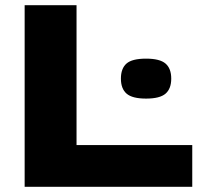

<svg xmlns="http://www.w3.org/2000/svg" viewBox="-20 -720 787 740"><path d="M75 0V-700H275V-161H721V0ZM446 -417Q446 -456 467.5 -475Q489 -494 543 -494Q596 -494 618 -475Q640 -456 640 -417Q640 -378 618 -359Q596 -340 543 -340Q490 -340 468 -359Q446 -378 446 -417Z"/></svg>

Font: Georama Extended
Style: Bold
Weight: 700
Width: 7
Designer: Jean-Baptiste Levee
Foundry: Production Type
Version: Version 1.000